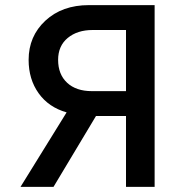

<svg xmlns="http://www.w3.org/2000/svg" viewBox="-20 -730 704 750"><path d="M60.1 0 240.2 -291Q169.9 -311 130.9 -365.7Q91.8 -420.4 91.8 -496.1Q91.8 -588.4 157.2 -649.2Q222.7 -710 327.1 -710H584V0H472.2V-276.9H379.9H355L189 0ZM338.9 -374H472.2V-612.8H341.8Q282.2 -612.8 244.6 -581.8Q207 -550.8 207 -496.1Q207 -439.5 242.2 -406.7Q277.3 -374 338.9 -374Z"/></svg>

Font: Rawline SemiBold
Style: Regular
Weight: 600
Designer: Matt McInerney, Pablo Impallari, Rodrigo Fuenzalida
Foundry: Matt McInerney, Pablo Impallari, Rodrigo Fuenzalida
Version: Version 4.020;PS 004.020;hotconv 1.0.88;makeotf.lib2.5.64775